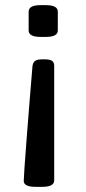

<svg xmlns="http://www.w3.org/2000/svg" viewBox="-20 -545 334 744"><path d="M91 -427V-500Q91 -525 137 -525H158Q204 -525 204 -500V-427Q204 -402 158 -402H137Q91 -402 91 -427ZM72 156Q72 138 83.5 -11.5Q95 -161 106 -290Q108 -303 116 -309Q124 -315 143 -315H154Q174 -315 182 -309Q190 -303 190 -290V154Q190 179 144 179H118Q72 179 72 156Z"/></svg>

Font: Asap-Medium
Style: Regular
Weight: 500
Designer: Pablo Cosgaya
Foundry: Omnibus-Type
Version: Version 2.000; ttfautohint (v1.8)